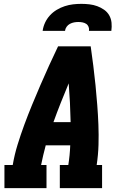

<svg xmlns="http://www.w3.org/2000/svg" viewBox="-20 -975 640 995"><path d="M3 0V-120H46Q55 -173 71 -225Q87 -277 106 -328.5Q125 -380 146 -431Q167 -482 189 -533Q211 -584 234 -634.5Q257 -685 281 -735H450Q457 -685 463.5 -634.5Q470 -584 475 -533Q480 -482 484 -431Q488 -380 490 -328.5Q492 -277 490.5 -224.5Q489 -172 481 -120H509V0H290V-120H334Q338 -145 340.5 -170.5Q343 -196 344 -222H217Q210 -196 204 -170.5Q198 -145 193 -120H221V0ZM346 -342Q345 -392 342.5 -442.5Q340 -493 336 -543Q315 -493 295 -442.5Q275 -392 257 -342ZM201 -815Q204 -837 213.5 -857.5Q223 -878 238.5 -895Q254 -912 274 -924Q294 -936 315.5 -943Q337 -950 358.5 -952.5Q380 -955 402 -955Q423 -955 444 -952.5Q465 -950 484 -943Q503 -936 519.5 -924.5Q536 -913 546 -895.5Q556 -878 558 -857Q560 -836 557 -815H441Q443 -826 439 -836Q435 -846 426.5 -851.5Q418 -857 407.5 -859Q397 -861 386 -861Q375 -861 364 -859Q353 -857 342.5 -851.5Q332 -846 325 -836Q318 -826 317 -815Z"/></svg>

Font: Iosevka Curly Slab HvEx
Style: Italic
Weight: 900
Width: 7
Italic angle: -9°
Monospace: yes
Designer: Belleve Invis
Foundry: Belleve Invis
Version: Version 11.1.0; ttfautohint (v1.8.3)